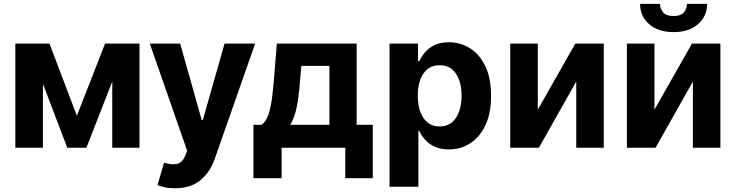

<svg xmlns="http://www.w3.org/2000/svg" viewBox="-20 -774 3855 1006"><path d="M382.8 -167.3 530.5 -545.5H710.9V0H568.2V-346.9L432.9 0H332.4L204.9 -334.9V0H60.4V-545.5H239.3Z M896.3 212.4Q864 212.4 841.1 206.9Q818.2 201.3 805.4 195.7L839.5 78.5Q879.6 90.6 907.1 84.9Q934.7 79.2 950.6 41.9L960.6 15.6L764.9 -545.5H924L1036.9 -144.9H1042.6L1156.6 -545.5H1316.8L1103.7 62.5Q1080.6 127.8 1030 170.1Q979.4 212.4 896.3 212.4Z M1307.9 159.8V-120H1349.8Q1373.6 -135.3 1386.4 -173.5Q1399.1 -211.6 1405.5 -262.6Q1411.9 -313.6 1416.2 -367.2L1430.4 -545.5H1848.7V-120H1933.2V159.8H1789.1V0H1455.6V159.8ZM1500.4 -120H1706V-429H1558.9L1553.3 -367.2Q1547.2 -279.8 1535.9 -218.9Q1524.5 -158 1500.4 -120Z M2021 204.5V-545.5H2170.1V-453.8H2176.8Q2187.1 -476.2 2206 -498.9Q2224.8 -521.7 2255.7 -537.1Q2286.6 -552.6 2332 -552.6Q2392 -552.6 2442.1 -521.5Q2492.2 -490.4 2522.5 -428.1Q2552.9 -365.8 2552.9 -272Q2552.9 -180.8 2523.4 -118.1Q2494 -55.4 2443.9 -23.3Q2393.8 8.9 2331.7 8.9Q2287.6 8.9 2256.9 -5.7Q2226.2 -20.2 2206.9 -42.4Q2187.5 -64.6 2176.8 -87.4H2172.2V204.5ZM2169 -272.7Q2169 -199.9 2199 -155.7Q2229 -111.5 2283.7 -111.5Q2339.5 -111.5 2369 -156.4Q2398.4 -201.3 2398.4 -272.7Q2398.4 -343.8 2369.1 -388Q2339.8 -432.2 2283.7 -432.2Q2228.7 -432.2 2198.9 -389Q2169 -345.9 2169 -272.7Z M2797.9 -199.6 2994.3 -545.5H3143.5V0H2999.3V-346.9L2803.6 0H2653.4V-545.5H2797.9Z M3409.1 -199.6 3605.5 -545.5H3754.6V0H3610.4V-346.9L3414.8 0H3264.6V-545.5H3409.1ZM3579.5 -753.6H3685Q3685 -689.3 3637.4 -647.5Q3589.8 -605.8 3509.2 -605.8Q3428.6 -605.8 3381.2 -647.5Q3333.8 -689.3 3333.8 -753.6H3438.6Q3438.2 -729 3454.4 -709.5Q3470.5 -690 3509.2 -690Q3547.2 -690 3563.4 -709.3Q3579.5 -728.7 3579.5 -753.6Z"/></svg>

Font: Inter UI
Style: Bold
Weight: 700
Designer: Rasmus Andersson
Foundry: rsms
Version: 3.2;8d6f07862